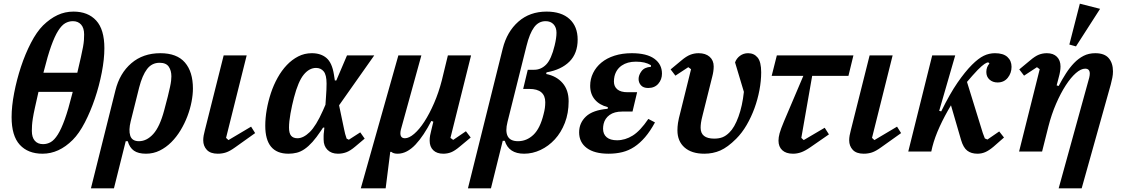

<svg xmlns="http://www.w3.org/2000/svg" viewBox="-20 -823 6090 1043"><path d="M211 12Q132 12 87.5 -36.5Q43 -85 43 -187Q43 -246 57 -318.5Q71 -391 94 -460.5Q117 -530 148 -590Q179 -650 214 -685Q252 -722 292.5 -741Q333 -760 379 -760Q458 -760 502.5 -711.5Q547 -663 547 -561Q547 -502 533 -429.5Q519 -357 495.5 -287.5Q472 -218 441 -158Q410 -98 375 -63Q300 12 211 12ZM214 -40Q236 -40 255.5 -51Q275 -62 294 -92Q313 -122 332 -175Q351 -228 372 -312L375 -324H189Q177 -271 169.5 -237Q162 -203 158.5 -180.5Q155 -158 154 -142.5Q153 -127 153 -112Q153 -77 169 -58.5Q185 -40 214 -40ZM376 -708Q354 -708 334.5 -697Q315 -686 296 -656Q277 -626 258 -573Q239 -520 218 -436L216 -428H400Q412 -479 419.5 -512.5Q427 -546 431 -568Q435 -590 436 -605.5Q437 -621 437 -636Q437 -671 420.5 -689.5Q404 -708 376 -708Z M607 -332Q630 -425 693.5 -479.5Q757 -534 851 -534Q941 -534 984.5 -483.5Q1028 -433 1028 -342Q1028 -309 1020.5 -270Q1013 -231 998 -191.5Q983 -152 961 -115.5Q939 -79 910.5 -50.5Q882 -22 847.5 -5Q813 12 773 12Q731 12 707.5 -4.5Q684 -21 674 -56H663L599 200H474ZM735 -56Q777 -56 812.5 -95Q848 -134 872 -224Q884 -268 891.5 -298.5Q899 -329 903.5 -350Q908 -371 909.5 -384.5Q911 -398 911 -408Q911 -440 896.5 -461Q882 -482 847 -482Q805 -482 779 -448Q753 -414 736 -348L690 -164Q678 -116 687.5 -86Q697 -56 735 -56Z M1366 -100 1258 -23Q1229 -2 1208 5Q1187 12 1163 12Q1123 12 1103.5 -9Q1084 -30 1084 -61Q1084 -73 1086.5 -87.5Q1089 -102 1093 -116L1195 -522H1320L1208 -74L1221 -62L1344 -135Z M1822 -251 1849 -122Q1851 -110 1855 -95.5Q1859 -81 1863 -70L1875 -64L1937 -104L1961 -70L1910 -27Q1883 -4 1861.5 4Q1840 12 1816 12Q1780 12 1759 -9Q1738 -30 1738 -65Q1738 -75 1738 -85Q1738 -95 1740 -108L1742 -130H1735L1723 -112Q1699 -76 1677.5 -52Q1656 -28 1635 -13.5Q1614 1 1592.5 6.5Q1571 12 1547 12Q1421 12 1421 -140Q1421 -182 1429 -227.5Q1437 -273 1451.5 -317Q1466 -361 1488 -400.5Q1510 -440 1538 -469.5Q1566 -499 1600 -516.5Q1634 -534 1674 -534Q1723 -534 1753.5 -508Q1784 -482 1794 -418L1799 -386H1807L1865 -522H2013ZM1596 -72Q1628 -72 1662.5 -105.5Q1697 -139 1734 -222L1748 -254L1751 -298Q1754 -337 1754 -369Q1754 -416 1738.5 -435Q1723 -454 1697 -454Q1660 -454 1630 -417.5Q1600 -381 1577 -293Q1566 -251 1558 -206.5Q1550 -162 1550 -130Q1550 -99 1561.5 -85.5Q1573 -72 1596 -72Z M2144 -522H2269L2158 -120Q2155 -108 2155 -99Q2155 -72 2180 -72Q2202 -72 2230 -96Q2258 -120 2285.5 -162.5Q2313 -205 2338 -262.5Q2363 -320 2380 -386L2413 -522H2539L2427 -74L2442 -63L2511 -110L2537 -76L2478 -27Q2451 -4 2431 4Q2411 12 2388 12Q2353 12 2333.5 -7Q2314 -26 2314 -59Q2314 -73 2316.5 -87.5Q2319 -102 2323 -116L2334 -162L2323 -166Q2303 -127 2281.5 -94.5Q2260 -62 2237.5 -38Q2215 -14 2190.5 -1Q2166 12 2140 12Q2117 12 2106 2H2100L2075 200H1940Z M2847 -444H2882Q2919 -444 2947 -472.5Q2975 -501 2993 -576Q3003 -617 3003 -645Q3003 -674 2987 -691Q2971 -708 2944 -708Q2906 -708 2881.5 -675Q2857 -642 2840 -573L2737 -161Q2724 -110 2738 -83Q2752 -56 2794 -56Q2841 -56 2877.5 -90.5Q2914 -125 2933 -203Q2938 -222 2940 -237Q2942 -252 2942 -268Q2942 -303 2920.5 -321.5Q2899 -340 2855 -340H2822ZM2711 -559Q2734 -651 2796 -705.5Q2858 -760 2949 -760Q3030 -760 3074 -719.5Q3118 -679 3118 -608Q3118 -533 3073.5 -488.5Q3029 -444 2949 -430L2947 -421Q3003 -410 3036 -372Q3069 -334 3069 -273Q3069 -208 3048.5 -155.5Q3028 -103 2994 -66Q2960 -29 2916.5 -8.5Q2873 12 2827 12Q2744 12 2722 -58H2711L2647 200H2522Z M3360 -217Q3317 -217 3291.5 -198.5Q3266 -180 3259 -150Q3256 -136 3256 -124Q3256 -94 3275.5 -77.5Q3295 -61 3332 -61Q3376 -61 3417 -86.5Q3458 -112 3502 -177L3538 -158Q3512 -110 3484 -77.5Q3456 -45 3425.5 -25Q3395 -5 3360.5 3.5Q3326 12 3286 12Q3209 12 3167.5 -19Q3126 -50 3126 -104Q3126 -155 3163 -190Q3200 -225 3281 -232L3282 -241Q3237 -252 3211.5 -282Q3186 -312 3186 -357Q3186 -394 3202 -426.5Q3218 -459 3247 -483Q3276 -507 3318 -520.5Q3360 -534 3412 -534Q3493 -534 3534.5 -504Q3576 -474 3576 -423Q3576 -391 3556 -368Q3536 -345 3501 -345Q3475 -345 3462 -359.5Q3449 -374 3449 -394Q3449 -415 3465 -436.5Q3481 -458 3516 -460V-469Q3499 -479 3479.5 -483.5Q3460 -488 3434 -488Q3388 -488 3357.5 -467Q3327 -446 3318 -408Q3315 -394 3315 -380Q3315 -353 3333.5 -337.5Q3352 -322 3389 -322H3441L3416 -217Z M3623 -446 3682 -495Q3708 -517 3729.5 -525.5Q3751 -534 3775 -534Q3813 -534 3835 -514.5Q3857 -495 3857 -462Q3857 -436 3849 -406L3797 -198Q3790 -171 3788 -156Q3786 -141 3786 -129Q3786 -70 3860 -70Q3886 -70 3905 -77.5Q3924 -85 3942 -103Q3970 -130 3991.5 -189Q4013 -248 4021 -324L3973 -484Q3981 -506 4000 -520Q4019 -534 4044 -534Q4076 -534 4095.5 -510.5Q4115 -487 4115 -430Q4115 -384 4105.5 -333.5Q4096 -283 4078.5 -235Q4061 -187 4036 -144Q4011 -101 3979 -69Q3933 -23 3893 -5.5Q3853 12 3806 12Q3737 12 3698.5 -22Q3660 -56 3660 -115Q3660 -134 3663 -155Q3666 -176 3677 -217L3734 -447L3719 -458L3649 -412Z M4200 -522H4616L4589 -411H4392L4333 -74L4346 -62L4460 -129L4483 -93L4382 -23Q4353 -3 4331.5 4.5Q4310 12 4288 12Q4250 12 4229.5 -7Q4209 -26 4209 -59Q4209 -77 4215 -99Q4221 -121 4239 -164L4344 -411H4172Z M4875 -100 4767 -23Q4738 -2 4717 5Q4696 12 4672 12Q4632 12 4612.5 -9Q4593 -30 4593 -61Q4593 -73 4595.5 -87.5Q4598 -102 4602 -116L4704 -522H4829L4717 -74L4730 -62L4853 -135Z M5044 -522H5169L5082 -221L5093 -218Q5140 -314 5181.5 -374Q5223 -434 5260 -471Q5295 -506 5324 -520Q5353 -534 5385 -534Q5430 -534 5452.5 -513.5Q5475 -493 5475 -460Q5475 -426 5454.5 -400.5Q5434 -375 5399 -375Q5373 -375 5355.5 -390.5Q5338 -406 5338 -432Q5338 -459 5355 -478L5349 -484H5348Q5341 -484 5328 -475.5Q5315 -467 5291 -443Q5277 -428 5262 -411.5Q5247 -395 5233 -378L5310 -129Q5313 -118 5319 -100Q5325 -82 5330 -71L5344 -65L5408 -109L5434 -76L5377 -26Q5352 -5 5332 3.5Q5312 12 5290 12Q5256 12 5234.5 -4.5Q5213 -21 5201 -62L5146 -251Q5111 -193 5084.5 -135Q5058 -77 5045 -26L5039 0H4914Z M5628 -447 5613 -458 5543 -412 5517 -446 5576 -495Q5603 -518 5623.5 -526Q5644 -534 5667 -534Q5702 -534 5721.5 -514.5Q5741 -495 5741 -462Q5741 -449 5738.5 -434Q5736 -419 5732 -405L5720 -359L5731 -356Q5750 -392 5770.5 -424Q5791 -456 5814.5 -480.5Q5838 -505 5866 -519.5Q5894 -534 5930 -534Q5980 -534 6003 -507Q6026 -480 6026 -435Q6026 -418 6022.5 -400.5Q6019 -383 6014 -364L5856 200H5731L5897 -401Q5900 -414 5900 -423Q5900 -450 5875 -450Q5852 -450 5824.5 -426Q5797 -402 5769.5 -359.5Q5742 -317 5717 -259.5Q5692 -202 5675 -135L5641 0H5516ZM5846 -803 5956 -775 5825 -571 5789 -581Z"/></svg>

Font: IBM Plex Serif SmBld
Style: Italic
Weight: 600
Italic angle: -14°
Designer: Mike Abbink, Paul van der Laan, Pieter van Rosmalen
Foundry: Bold Monday
Version: Version 3.001